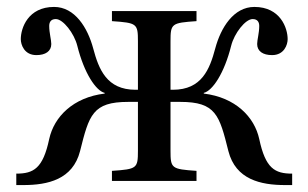

<svg xmlns="http://www.w3.org/2000/svg" viewBox="-20 -522 890 554"><path d="M27 12H47C118 12 190 -4 211 -86C237 -190 247 -228 350 -228H378V-87C378 -36 375 -34 303 -29V0H547V-29C475 -34 472 -36 472 -87V-228H500C603 -228 613 -190 639 -86C660 -4 732 12 803 12H823V-21C773 -21 746 -36 728 -121C714 -185 659 -241 568 -252V-254C593 -260 627 -310 647 -390C656 -426 688 -467 709 -467C724 -467 728 -457 728 -447C728 -427 722 -407 722 -395C722 -374 739 -363 765 -363C800 -363 810 -393 810 -409C810 -441 789 -502 714 -502C654 -502 617 -442 601 -382C585 -322 562 -263 479 -263H472V-403C472 -454 475 -456 547 -461V-490H303V-461C375 -456 378 -454 378 -403V-263H371C288 -263 265 -322 249 -382C233 -442 196 -502 136 -502C61 -502 40 -441 40 -409C40 -393 50 -363 85 -363C111 -363 128 -374 128 -395C128 -407 122 -427 122 -447C122 -457 126 -467 141 -467C162 -467 194 -426 203 -390C223 -310 257 -260 282 -254V-252C191 -241 136 -185 122 -121C104 -36 77 -21 27 -21Z"/></svg>

Font: Lingua Franca
Style: Regular
Weight: 400
Version: Version 1.19